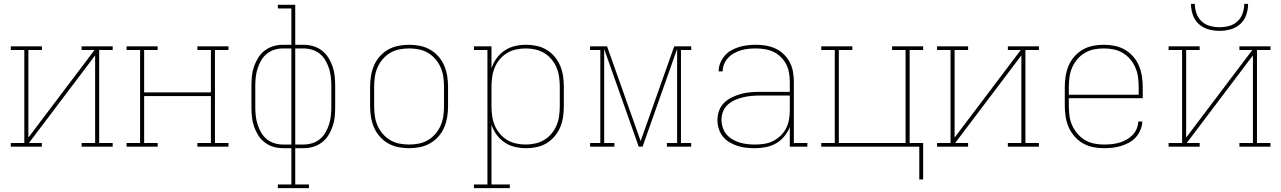

<svg xmlns="http://www.w3.org/2000/svg" viewBox="-20 -760 6640 995"><path d="M197 0H36V-19H106V-501H36V-520H197V-501H127V-47L470 -501H403V-520H564V-501H494V-19H564V0H403V-19H473V-473L130 -19H197Z M797 0H636V-19H706V-501H636V-520H797V-501H727V-281H1073V-501H1003V-520H1164V-501H1094V-19H1164V0H1003V-19H1073V-262H727V-19H797Z M1581 215H1420V196H1490V8H1448Q1422 8 1397.5 1Q1373 -6 1352.5 -21.5Q1332 -37 1318.5 -58.5Q1305 -80 1296.5 -104.5Q1288 -129 1285.5 -154Q1283 -179 1283 -205V-315Q1283 -341 1285.5 -366Q1288 -391 1296.5 -415.5Q1305 -440 1318.5 -461.5Q1332 -483 1352.5 -498.5Q1373 -514 1397.5 -521Q1422 -528 1448 -528H1490V-716H1420V-735H1510V-528H1552Q1578 -528 1602.5 -521Q1627 -514 1647.5 -498.5Q1668 -483 1681.5 -461.5Q1695 -440 1703.5 -415.5Q1712 -391 1714.5 -366Q1717 -341 1717 -315V-205Q1717 -179 1714.5 -154Q1712 -129 1703.5 -104.5Q1695 -80 1681.5 -58.5Q1668 -37 1647.5 -21.5Q1627 -6 1602.5 1Q1578 8 1552 8H1510V196H1581ZM1490 -11V-509H1448Q1425 -509 1403 -502.5Q1381 -496 1363 -481.5Q1345 -467 1333.5 -447Q1322 -427 1315 -405.5Q1308 -384 1305.5 -361Q1303 -338 1303 -315V-205Q1303 -182 1305.5 -159Q1308 -136 1315 -114.5Q1322 -93 1333.5 -73Q1345 -53 1363 -38.5Q1381 -24 1403 -17.5Q1425 -11 1448 -11ZM1510 -11H1552Q1575 -11 1597 -17.5Q1619 -24 1637 -38.5Q1655 -53 1666.5 -73Q1678 -93 1685 -114.5Q1692 -136 1694.5 -159Q1697 -182 1697 -205V-315Q1697 -338 1694.5 -361Q1692 -384 1685 -405.5Q1678 -427 1666.5 -447Q1655 -467 1637 -481.5Q1619 -496 1597 -502.5Q1575 -509 1552 -509H1510Z M2100 8Q2072 8 2044 2.5Q2016 -3 1991.5 -17Q1967 -31 1948 -52.5Q1929 -74 1918 -100Q1907 -126 1902.5 -154Q1898 -182 1898 -210V-310Q1898 -338 1902.5 -366Q1907 -394 1918 -420Q1929 -446 1948 -467.5Q1967 -489 1991.5 -503Q2016 -517 2044 -522.5Q2072 -528 2100 -528Q2128 -528 2156 -522.5Q2184 -517 2208.5 -503Q2233 -489 2252 -467.5Q2271 -446 2282 -420Q2293 -394 2297.5 -366Q2302 -338 2302 -310V-210Q2302 -182 2297.5 -154Q2293 -126 2282 -100Q2271 -74 2252 -52.5Q2233 -31 2208.5 -17Q2184 -3 2156 2.5Q2128 8 2100 8ZM2100 -11Q2126 -11 2151 -16Q2176 -21 2198 -34Q2220 -47 2237 -67Q2254 -87 2264 -110.5Q2274 -134 2277.5 -159Q2281 -184 2281 -210V-310Q2281 -336 2277.5 -361Q2274 -386 2264 -409.5Q2254 -433 2237 -453Q2220 -473 2198 -486Q2176 -499 2151 -504Q2126 -509 2100 -509Q2074 -509 2049 -504Q2024 -499 2002 -486Q1980 -473 1963 -453Q1946 -433 1936 -409.5Q1926 -386 1922.5 -361Q1919 -336 1919 -310V-210Q1919 -184 1922.5 -159Q1926 -134 1936 -110.5Q1946 -87 1963 -67Q1980 -47 2002 -34Q2024 -21 2049 -16Q2074 -11 2100 -11Z M2622 215H2436V196H2506V-501H2436V-520H2527V-406Q2536 -434 2553.5 -458Q2571 -482 2595.5 -498.5Q2620 -515 2649 -521.5Q2678 -528 2707 -528Q2735 -528 2762.5 -522Q2790 -516 2813.5 -501.5Q2837 -487 2855 -465.5Q2873 -444 2883.5 -418.5Q2894 -393 2898 -365.5Q2902 -338 2902 -310V-210Q2902 -182 2898 -154.5Q2894 -127 2883.5 -101.5Q2873 -76 2855 -54.5Q2837 -33 2813.5 -18.5Q2790 -4 2762.5 2Q2735 8 2707 8Q2678 8 2649 1.5Q2620 -5 2595.5 -21.5Q2571 -38 2553.5 -62Q2536 -86 2527 -114V196H2622ZM2704 -11Q2729 -11 2754 -16.5Q2779 -22 2800.5 -35Q2822 -48 2838.5 -68Q2855 -88 2864.5 -111Q2874 -134 2877.5 -159.5Q2881 -185 2881 -210V-310Q2881 -335 2877.5 -360.5Q2874 -386 2864.5 -409Q2855 -432 2838.5 -452Q2822 -472 2800.5 -485Q2779 -498 2754 -503.5Q2729 -509 2704 -509Q2679 -509 2654 -503.5Q2629 -498 2607.5 -485Q2586 -472 2569.5 -452Q2553 -432 2543.5 -409Q2534 -386 2530.5 -360.5Q2527 -335 2527 -310V-210Q2527 -185 2530.5 -159.5Q2534 -134 2543.5 -111Q2553 -88 2569.5 -68Q2586 -48 2607.5 -35Q2629 -22 2654 -16.5Q2679 -11 2704 -11Z M3038 0V-19H3091V-501H3038V-520H3126L3300 -29L3474 -520H3562V-501H3509V-19H3562V0H3436V-19H3489V-506L3310 0H3290L3111 -506V-19H3164V0Z M3892 8Q3869 8 3846 5.5Q3823 3 3801.5 -4Q3780 -11 3760 -23Q3740 -35 3726 -52.5Q3712 -70 3705 -92.5Q3698 -115 3698 -138Q3698 -163 3706.5 -186.5Q3715 -210 3733 -227.5Q3751 -245 3774 -256Q3797 -267 3821 -273.5Q3845 -280 3869.5 -282Q3894 -284 3919 -284H4073V-336Q4073 -359 4069 -382.5Q4065 -406 4054.5 -426.5Q4044 -447 4027 -464Q4010 -481 3989 -491Q3968 -501 3944.5 -505Q3921 -509 3898 -509Q3878 -509 3858.5 -507Q3839 -505 3820.5 -499.5Q3802 -494 3784.5 -484.5Q3767 -475 3753.5 -460.5Q3740 -446 3732.5 -428Q3725 -410 3725 -390H3704Q3704 -412 3712.5 -433Q3721 -454 3735.5 -471Q3750 -488 3769.5 -499Q3789 -510 3810.5 -516.5Q3832 -523 3854 -525.5Q3876 -528 3898 -528Q3924 -528 3950 -523.5Q3976 -519 3999.5 -508Q4023 -497 4042 -478.5Q4061 -460 4073 -437Q4085 -414 4089.5 -388Q4094 -362 4094 -336V-19H4164V0H4073V-102Q4063 -76 4044.5 -53.5Q4026 -31 4001.5 -17Q3977 -3 3948.5 2.5Q3920 8 3892 8ZM3895 -11Q3919 -11 3943 -15Q3967 -19 3988 -30Q4009 -41 4026.5 -58Q4044 -75 4054.5 -96.5Q4065 -118 4069 -141.5Q4073 -165 4073 -189V-265H3919Q3897 -265 3875 -263Q3853 -261 3831.5 -256Q3810 -251 3789.5 -242Q3769 -233 3752.5 -218.5Q3736 -204 3727.5 -183Q3719 -162 3719 -140Q3719 -119 3725.5 -99Q3732 -79 3745 -63.5Q3758 -48 3776 -37.5Q3794 -27 3814 -21Q3834 -15 3854.5 -13Q3875 -11 3895 -11Z M4744 170V0H4236V-19H4306V-501H4236V-520H4397V-501H4327V-19H4673V-501H4603V-520H4764V-501H4694V-19H4764V170Z M4997 0H4836V-19H4906V-501H4836V-520H4997V-501H4927V-47L5270 -501H5203V-520H5364V-501H5294V-19H5364V0H5203V-19H5273V-473L4930 -19H4997Z M5701 8Q5673 8 5645 2.5Q5617 -3 5592.5 -17Q5568 -31 5549 -52.5Q5530 -74 5518.5 -100Q5507 -126 5502.5 -154Q5498 -182 5498 -210V-310Q5498 -338 5502.5 -366Q5507 -394 5518 -420Q5529 -446 5548 -467.5Q5567 -489 5591.5 -503Q5616 -517 5644 -522.5Q5672 -528 5700 -528Q5728 -528 5756 -522.5Q5784 -517 5808.5 -503Q5833 -489 5852 -467.5Q5871 -446 5882 -420Q5893 -394 5897.5 -366Q5902 -338 5902 -310V-251H5519V-210Q5519 -184 5522.5 -158.5Q5526 -133 5536.5 -110Q5547 -87 5564 -67Q5581 -47 5603 -34Q5625 -21 5650.5 -16Q5676 -11 5701 -11Q5721 -11 5741 -13Q5761 -15 5780 -20.5Q5799 -26 5816.5 -35.5Q5834 -45 5848 -59Q5862 -73 5870 -91.5Q5878 -110 5879 -130H5900Q5899 -108 5890 -86.5Q5881 -65 5866 -48.5Q5851 -32 5831 -21Q5811 -10 5789.5 -3.5Q5768 3 5746 5.5Q5724 8 5701 8ZM5519 -269H5881V-310Q5881 -336 5877.5 -361Q5874 -386 5864 -409.5Q5854 -433 5837 -453Q5820 -473 5798 -486Q5776 -499 5751 -504Q5726 -509 5700 -509Q5674 -509 5649 -504Q5624 -499 5602 -486Q5580 -473 5563 -453Q5546 -433 5536 -409.5Q5526 -386 5522.5 -361Q5519 -336 5519 -310Z M6197 0H6036V-19H6106V-501H6036V-520H6197V-501H6127V-47L6470 -501H6403V-520H6564V-501H6494V-19H6564V0H6403V-19H6473V-473L6130 -19H6197ZM6300 -600Q6271 -600 6242.5 -608Q6214 -616 6192.5 -635.5Q6171 -655 6161.5 -683Q6152 -711 6152 -740H6172Q6172 -715 6180.5 -690.5Q6189 -666 6207.5 -649Q6226 -632 6250.5 -625.5Q6275 -619 6300 -619Q6325 -619 6349.5 -625.5Q6374 -632 6392.5 -649Q6411 -666 6419.5 -690.5Q6428 -715 6428 -740H6448Q6448 -711 6438.5 -683Q6429 -655 6407.5 -635.5Q6386 -616 6357.5 -608Q6329 -600 6300 -600Z"/></svg>

Font: Iosevka HT Thin Extended
Style: Regular
Weight: 100
Width: 7
Monospace: yes
Designer: Belleve Invis
Foundry: Belleve Invis
Version: Version 32.3.0; ttfautohint (v1.8.4)